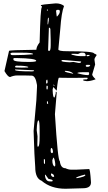

<svg xmlns="http://www.w3.org/2000/svg" viewBox="-20 -1110 645 1152"><path d="M314.5 -1089.8Q345.7 -1089.8 364.3 -1074.2Q348.6 -1035.2 341.8 -937.5L330.1 -813.5Q330.1 -802.7 382.8 -802.7Q543.9 -802.7 543.9 -789.1Q548.8 -789.1 560.5 -780.3Q546.9 -760.7 546.9 -754.9V-750L550.8 -722.7L533.2 -663.1Q533.2 -654.3 552.7 -635.7V-633.8Q523.4 -623 501 -623Q478.5 -625 478.5 -629.9V-631.8L491.2 -633.8H501L505.9 -638.7V-642.6L501 -643.6L410.2 -642.6L334 -643.6Q328.1 -643.6 320.3 -567.4H318.4L299.8 -587.9L295.9 -574.2V-565.4Q297.9 -526.4 304.7 -524.4Q309.6 -524.4 314.5 -549.8V-558.6H318.4L320.3 -553.7L309.6 -424.8Q327.1 -143.6 338.9 -143.6Q343.8 -100.6 373 -100.6Q389.6 -91.8 410.2 -91.8H434.6L514.6 -95.7Q520.5 -95.7 525.4 -23.4Q531.2 19.5 477.5 19.5L373 22.5Q285.2 22.5 229.5 -25.4Q191.4 -40 191.4 -107.4Q186.5 -161.1 181.6 -324.2L198.2 -508.8L202.1 -588.9V-599.6Q193.4 -656.2 169.9 -656.2L129.9 -657.2H82Q62.5 -657.2 40 -647.5Q26.4 -649.4 6.8 -683.6L34.2 -804.7Q34.2 -809.6 198.2 -811.5Q198.2 -830.1 217.8 -855.5Q222.7 -1066.4 231.4 -1066.4V-1071.3Q231.4 -1074.2 225.6 -1074.2V-1078.1Q225.6 -1083 314.5 -1089.8ZM261.7 -1053.7V-1045.9H266.6V-1050.8L263.7 -1053.7ZM316.4 -1045.9V-1043.9L320.3 -1011.7H323.2Q338.9 -1028.3 338.9 -1040V-1045.9L334 -1050.8H321.3ZM268.6 -1004.9Q265.6 -995.1 265.6 -968.8V-963.9H268.6L272.5 -987.3V-1001ZM273.4 -943.4 268.6 -809.6V-807.6L272.5 -804.7H275.4Q284.2 -804.7 284.2 -838.9V-869.1L282.2 -936.5Q279.3 -943.4 277.3 -943.4ZM43 -789.1Q43 -779.3 53.7 -779.3H74.2Q124 -779.3 177.7 -784.2V-786.1Q177.7 -793.9 111.3 -793.9H53.7Q43 -793 43 -789.1ZM448.2 -786.1 430.7 -787.1H409.2V-782.2Q438.5 -773.4 460 -773.4H491.2Q494.1 -773.4 494.1 -779.3Q492.2 -793.9 478.5 -793.9H464.8ZM499 -777.3V-775.4L502.9 -772.5Q515.6 -772.5 518.6 -779.3V-780.3H502.9ZM60.5 -758.8V-752Q60.5 -738.3 152.3 -738.3Q197.3 -738.3 197.3 -745.1Q197.3 -759.8 79.1 -761.7H63.5ZM348.6 -746.1V-745.1Q348.6 -738.3 398.4 -736.3L420.9 -738.3L451.2 -732.4H457Q466.8 -732.4 466.8 -741.2H464.8L362.3 -750H352.5ZM494.1 -715.8V-713.9L499 -709H504.9Q517.6 -709 521.5 -717.8L516.6 -720.7H499ZM70.3 -710.9Q70.3 -705.1 77.1 -705.1L111.3 -704.1L147.5 -705.1L149.4 -707V-709Q131.8 -715.8 87.9 -715.8H75.2ZM70.3 -693.4V-690.4Q70.3 -681.6 172.9 -681.6L184.6 -683.6V-684.6L181.6 -688.5ZM369.1 -684.6V-681.6Q371.1 -676.8 416 -668H418.9V-669.9Q399.4 -684.6 376 -684.6ZM444.3 -670.9Q482.4 -659.2 509.8 -659.2L514.6 -664.1V-672.9L511.7 -676.8H480.5Q444.3 -676.8 444.3 -670.9ZM256.8 -622.1V-611.3L259.8 -608.4Q265.6 -609.4 265.6 -618.2V-623L263.7 -631.8H261.7Q256.8 -629.9 256.8 -622.1ZM299.8 -602.5V-599.6L304.7 -594.7H306.6V-597.7L300.8 -602.5ZM259.8 -595.7 258.8 -587.9V-582L259.8 -574.2H265.6L266.6 -585.9V-592.8L263.7 -595.7ZM261.7 -502V-490.2L265.6 -486.3H268.6V-490.2L266.6 -502ZM200.2 -329.1 205.1 -292 204.1 -244.1 205.1 -230.5H209Q217.8 -230.5 217.8 -293.9V-326.2Q217.8 -387.7 210.9 -387.7Q202.1 -387.7 200.2 -329.1ZM286.1 -221.7 284.2 -212.9V-203.1Q284.2 -193.4 291 -191.4H293Q297.9 -192.4 297.9 -201.2Q294.9 -221.7 289.1 -221.7ZM299.8 -165 293.9 -148.4Q293.9 -118.2 307.6 -110.4L311.5 -116.2V-127.9Q307.6 -162.1 299.8 -165ZM243.2 -155.3V-134.8L245.1 -126H246.1L250 -129.9V-151.4L246.1 -155.3ZM287.1 -69.3 286.1 -68.4V-59.6Q289.1 -52.7 295.9 -48.8H304.7V-50.8Q304.7 -65.4 287.1 -69.3ZM436.5 -42 441.4 -41Q492.2 -49.8 492.2 -59.6L489.3 -62.5Q436.5 -48.8 436.5 -42ZM250 -61.5V-55.7Q253.9 -21.5 279.3 -21.5H293L295.9 -25.4V-27.3Q295.9 -32.2 270.5 -37.1L252.9 -61.5Z"/></svg>

Font: Love Ya Like A Sister
Style: Regular
Weight: 400
Designer: Kimberly Geswein
Foundry: Kimberly Geswein
Version: Version 1.002 2007